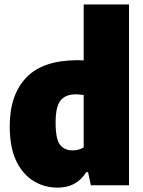

<svg xmlns="http://www.w3.org/2000/svg" viewBox="-20 -828 640 858"><path d="M236.5 10.5Q180 10.5 131.5 -18.2Q83 -47 53.2 -107.5Q23.5 -168 23.5 -264Q23.5 -404.5 97.8 -481.8Q172 -559 326.5 -559Q334 -559 340.8 -558.5Q347.5 -558 354 -558V-808H556.5V0H386L373.5 -58.5H365Q346 -26.5 313.8 -8Q281.5 10.5 236.5 10.5ZM303 -156Q333 -156 354 -169.5V-403.5Q346 -404.5 336.2 -405.5Q326.5 -406.5 319 -406.5Q273.5 -406.5 251 -379.5Q228.5 -352.5 228.5 -280.5Q228.5 -205.5 248.5 -180.8Q268.5 -156 303 -156Z"/></svg>

Font: Encode Sans SemiCondensed SemiCondensed Black
Style: Regular
Weight: 900
Width: 4
Designer: Multiple Designers
Foundry: Impallari Type
Version: Version 3.000; ttfautohint (v1.8.3) -l 8 -r 50 -G 200 -x 14 